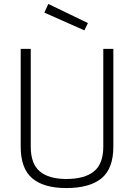

<svg xmlns="http://www.w3.org/2000/svg" viewBox="-20 -945 680 974"><path d="M136 -201Q136 -114 182 -75.5Q228 -37 316 -37Q409 -37 456.5 -75.5Q504 -114 504 -201V-697H555V-201Q555 -90 495 -40.5Q435 9 316 9Q202 9 143.5 -40.5Q85 -90 85 -201V-697H136ZM225 -925 426 -828 408 -791 205 -881Z"/></svg>

Font: TitilliumText
Style: Light
Weight: 300
Designer: Accademia di Belle Arti di Urbino and others
Foundry: Accademia di Belle Arti di Urbino and others.
Version: Version 60.001